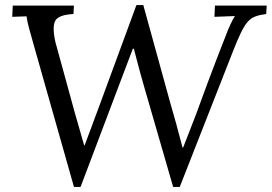

<svg xmlns="http://www.w3.org/2000/svg" viewBox="-20 -722 1066 753"><path d="M270 11 119 -522Q104 -575 95.5 -605.5Q87 -636 84 -658Q70 -657 56 -657Q42 -657 28 -656L30 -700H270L268 -667Q210 -664 197 -641Q184 -618 197 -558L261 -325Q273 -280 285 -239.5Q297 -199 310 -152H312Q318 -169 325.5 -188.5Q333 -208 340 -227Q347 -246 353 -262.5Q359 -279 363 -289L515 -702H542L646 -325Q659 -280 671.5 -235Q684 -190 696 -143H698Q709 -172 722.5 -205.5Q736 -239 749 -274Q776 -349 795 -399Q814 -449 826.5 -482Q839 -515 848.5 -539Q858 -563 867 -586Q873 -603 882 -622.5Q891 -642 901 -659Q881 -658 861 -657.5Q841 -657 821 -656L823 -700H1026L1024 -667Q999 -664 981.5 -657.5Q964 -651 951 -636Q938 -621 924.5 -593Q911 -565 893 -519L685 11H659L545 -383Q530 -435 521.5 -468Q513 -501 505 -531H501Q488 -498 476 -465Q464 -432 451 -399L296 11Z"/></svg>

Font: Lora
Style: Italic
Weight: 400
Italic angle: -3°
Designer: Olga Karpushina, Alexei Vanyashin (Cyrillic)
Foundry: Cyreal
Version: Version 3.008